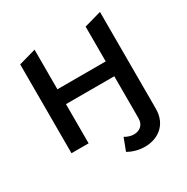

<svg xmlns="http://www.w3.org/2000/svg" viewBox="-198 -871 1211 1243"><g transform="rotate(-30 407.5 -249.0)"><path d="M409 169C447 191 491 202 533 202C629 202 716 144 716 24V-700L588 -664V-404H227V-700L99 -664V0H227V-293H588V21C588 72 553 97 511 97C489 97 466 90 444 77Z"/></g></svg>

Font: Talent
Style: Bold
Weight: 600
Designer: Mike Powis
Version: Version 1.001;hotconv 1.0.109;makeotfexe 2.5.65596